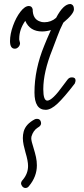

<svg xmlns="http://www.w3.org/2000/svg" viewBox="-20 -528 418 958"><path d="M152 -67Q152 -182 201 -301Q212 -329 234 -378Q211 -371 190 -371Q129 -371 106 -424Q76 -381 76 -335V-330L80 -313Q80 -302 72 -293.5Q64 -285 54 -285Q30 -285 30 -323Q30 -358 45 -399.5Q60 -441 82 -469.5Q104 -498 124 -498Q139 -498 143 -482Q143 -433 179 -421Q188 -417 201 -417Q235 -417 260 -439Q296 -508 331 -508Q349 -505 349 -482Q349 -459 296 -415Q279 -382 266 -346L241 -280Q196 -168 196 -83Q196 -26 216 -26Q241 -26 296 -103Q303 -112 311 -123Q318 -133 323.5 -137.5Q329 -142 339 -142Q357 -142 357 -126Q357 -121 353 -111Q300 -42 267 -11Q234 20 208 20Q152 20 152 -67ZM107 410Q99 410 92 403Q85 394 85 388Q85 378 94 369Q120 338 120 300Q120 275 107 232Q102 215 98 196Q94 177 94 161Q94 144 98 129Q108 91 154 67Q158 65 165 65Q180 65 184 80Q185 83 185 87Q185 100 168 109Q146 123 137 153Q136 156 136 162Q136 176 147 209Q155 235 159.5 255.5Q164 276 164 297Q164 353 125 400Q118 410 107 410Z"/></svg>

Font: Bad Script
Style: Regular
Weight: 400
Italic angle: -10°
Designer: Roman Shchyukin (Gaslight Type Foundry), Cyreal (Charset Expansion)
Foundry: Gaslight
Version: Version 2.000